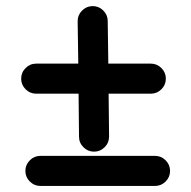

<svg xmlns="http://www.w3.org/2000/svg" viewBox="-20 -595 622 624"><path d="M280.3 -575.2H281.2Q301.3 -575.2 315.7 -560.8Q330.1 -546.4 330.1 -526.4V-525.9L332 -388.2H470.2Q490.2 -388.2 504.6 -373.8Q519 -359.4 519 -339.4Q519 -319.3 504.6 -304.9Q490.2 -290.5 470.2 -290.5H333L334.5 -152.3V-150.9Q334.5 -130.9 320.1 -116.5Q305.7 -102.1 285.6 -102.1Q265.6 -102.1 251.2 -116.5Q236.8 -130.9 236.8 -150.9L235.4 -290.5H97.7Q77.6 -290.5 63.2 -304.9Q48.8 -319.3 48.8 -339.4Q48.8 -359.4 63.2 -373.8Q77.6 -388.2 97.7 -388.2H234.4L232.4 -524.9V-526.4Q232.4 -546.4 246.6 -560.5Q260.7 -574.7 280.3 -575.2ZM111.3 -88.4H483.9Q503.9 -88.4 518.3 -74Q532.7 -59.6 532.7 -39.6Q532.7 -19.5 518.3 -5.1Q503.9 9.3 483.9 9.3H111.3Q91.3 9.3 76.9 -5.1Q62.5 -19.5 62.5 -39.6Q62.5 -59.6 76.9 -74Q91.3 -88.4 111.3 -88.4Z"/></svg>

Font: Manjari
Style: Bold
Weight: 700
Designer: Santhosh Thottingal <santhosh.thottingal@gmail.com>
Version: Version 2.000